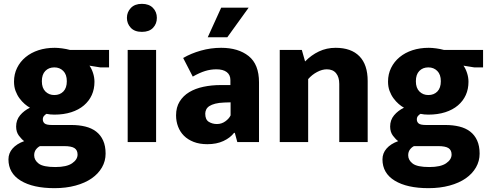

<svg xmlns="http://www.w3.org/2000/svg" viewBox="-20 -740 2564 1000"><path d="M53 -315Q53 -354 69 -386.5Q85 -419 113.5 -442.5Q142 -466 180.5 -478.5Q219 -491 265 -491Q282 -491 304 -488Q326 -485 344 -480H548V-389H502L446 -398Q457 -383 464.5 -360Q472 -337 472 -314Q472 -276 458 -245Q444 -214 417 -191Q390 -168 351 -155.5Q312 -143 263 -143Q252 -143 242 -144Q232 -145 222 -147Q215 -143 209 -136Q203 -129 203 -118Q203 -105 212.5 -97Q222 -89 251 -89H352Q391 -89 424 -81Q457 -73 480.5 -55Q504 -37 517 -8.5Q530 20 530 60Q530 99 511 132Q492 165 457.5 189Q423 213 373.5 226.5Q324 240 264 240Q152 240 88 201Q24 162 24 90Q24 58 45.5 33.5Q67 9 106 -5Q94 -13 79 -32.5Q64 -52 64 -81Q64 -115 84.5 -139.5Q105 -164 136 -179Q123 -186 108.5 -198.5Q94 -211 81.5 -228Q69 -245 61 -266.5Q53 -288 53 -315ZM188 21Q176 27 167 39Q158 51 158 69Q158 94 181.5 112Q205 130 268 130Q327 130 355.5 110.5Q384 91 384 65Q384 42 368 31.5Q352 21 314 21ZM328 -317Q328 -352 309.5 -370.5Q291 -389 263 -389Q234 -389 216 -370.5Q198 -352 198 -317Q198 -282 216.5 -263.5Q235 -245 263 -245Q292 -245 310 -263.5Q328 -282 328 -317Z M645 0V-480H793V0ZM719 -574Q681 -574 661 -595.5Q641 -617 641 -647Q641 -677 661.5 -698.5Q682 -720 719 -720Q756 -720 776.5 -699Q797 -678 797 -647Q797 -616 777 -595Q757 -574 719 -574Z M934 -438Q975 -462 1026.5 -476.5Q1078 -491 1132 -491Q1221 -491 1275 -448Q1329 -405 1329 -311V0H1216L1203 -48H1199Q1179 -22 1143.5 -5.5Q1108 11 1060 11Q1019 11 988.5 -1Q958 -13 938 -33Q918 -53 907.5 -80.5Q897 -108 897 -139Q897 -181 915.5 -211Q934 -241 965.5 -260Q997 -279 1039.5 -288Q1082 -297 1130 -297H1180V-323Q1180 -350 1161 -364.5Q1142 -379 1107 -379Q1077 -379 1048 -370Q1019 -361 984 -341ZM1181 -207 1148 -206Q1120 -205 1101 -200Q1082 -195 1070.5 -187.5Q1059 -180 1054 -169.5Q1049 -159 1049 -148Q1049 -117 1067.5 -105.5Q1086 -94 1110 -94Q1134 -94 1153.5 -108Q1173 -122 1181 -139ZM1164 -546H1062L1132 -700H1275Z M1585 0H1437V-480H1552L1569 -420Q1601 -453 1641 -472Q1681 -491 1728 -491Q1809 -491 1852 -447Q1895 -403 1895 -318V0H1747V-303Q1747 -338 1730.5 -358.5Q1714 -379 1682 -379Q1658 -379 1631.5 -365Q1605 -351 1585 -328Z M2001 -315Q2001 -354 2017 -386.5Q2033 -419 2061.5 -442.5Q2090 -466 2128.5 -478.5Q2167 -491 2213 -491Q2230 -491 2252 -488Q2274 -485 2292 -480H2496V-389H2450L2394 -398Q2405 -383 2412.5 -360Q2420 -337 2420 -314Q2420 -276 2406 -245Q2392 -214 2365 -191Q2338 -168 2299 -155.5Q2260 -143 2211 -143Q2200 -143 2190 -144Q2180 -145 2170 -147Q2163 -143 2157 -136Q2151 -129 2151 -118Q2151 -105 2160.5 -97Q2170 -89 2199 -89H2300Q2339 -89 2372 -81Q2405 -73 2428.5 -55Q2452 -37 2465 -8.5Q2478 20 2478 60Q2478 99 2459 132Q2440 165 2405.5 189Q2371 213 2321.5 226.5Q2272 240 2212 240Q2100 240 2036 201Q1972 162 1972 90Q1972 58 1993.5 33.5Q2015 9 2054 -5Q2042 -13 2027 -32.5Q2012 -52 2012 -81Q2012 -115 2032.5 -139.5Q2053 -164 2084 -179Q2071 -186 2056.5 -198.5Q2042 -211 2029.5 -228Q2017 -245 2009 -266.5Q2001 -288 2001 -315ZM2136 21Q2124 27 2115 39Q2106 51 2106 69Q2106 94 2129.5 112Q2153 130 2216 130Q2275 130 2303.5 110.5Q2332 91 2332 65Q2332 42 2316 31.5Q2300 21 2262 21ZM2276 -317Q2276 -352 2257.5 -370.5Q2239 -389 2211 -389Q2182 -389 2164 -370.5Q2146 -352 2146 -317Q2146 -282 2164.5 -263.5Q2183 -245 2211 -245Q2240 -245 2258 -263.5Q2276 -282 2276 -317Z"/></svg>

Font: Mukta Mahee ExtraBold
Style: Regular
Weight: 800
Designer: Shuchita Grover, Noopur Datye, Girish Dalvi, Yashodeep Gholap
Foundry: Ek Type
Version: Version 2.538;PS 1.000;hotconv 16.6.51;makeotf.lib2.5.65220;